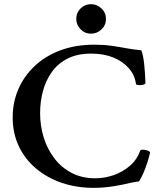

<svg xmlns="http://www.w3.org/2000/svg" viewBox="-20 -891 761 924"><path d="M430 13Q348 13 277.5 -11Q207 -35 153.5 -80Q100 -125 70.5 -187.5Q41 -250 41 -326Q41 -398 68 -461Q95 -524 146 -572.5Q197 -621 270 -648.5Q343 -676 435 -676Q478 -676 514 -671Q550 -666 584.5 -659.5Q619 -653 660 -649Q669 -626 673.5 -586Q678 -546 680 -492Q680 -486 668.5 -483Q657 -480 645.5 -481.5Q634 -483 634 -488Q629 -529 600.5 -562Q572 -595 526 -614Q480 -633 419 -633Q352 -633 305 -609Q258 -585 229 -544Q200 -503 186.5 -452Q173 -401 173 -347Q173 -285 190.5 -229Q208 -173 242 -128.5Q276 -84 325.5 -58.5Q375 -33 438 -33Q483 -33 526.5 -48Q570 -63 604.5 -92.5Q639 -122 655 -166Q657 -172 672 -170.5Q687 -169 696 -164Q702 -161 702 -156Q698 -136 689 -108.5Q680 -81 669 -56Q658 -31 649 -18Q641 -17 631.5 -15.5Q622 -14 608 -11Q572 -2 525.5 5.5Q479 13 430 13ZM418 -729Q388 -729 367.5 -750.5Q347 -772 347 -800Q347 -830 368 -850.5Q389 -871 418 -871Q446 -871 468 -850.5Q490 -830 490 -800Q490 -770 468.5 -749.5Q447 -729 418 -729Z"/></svg>

Font: Junicode SmExp
Style: Bold
Weight: 700
Width: 6
Designer: Peter S. Baker
Version: Version 2.205; ttfautohint (v1.8.4)